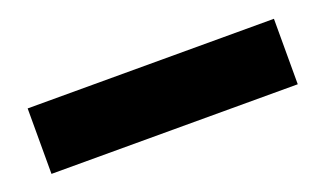

<svg xmlns="http://www.w3.org/2000/svg" viewBox="-32 -118 619 366"><g transform="rotate(-20 278.0 65.5)"><path d="M527.9 -0.7V132.1H28.3V-0.7Z"/></g></svg>

Font: Wand UI Pro
Style: Regular
Weight: 400
Designer: Andreas Faust
Version: Version 1.003;FEAKit 1.0